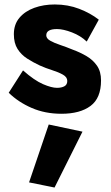

<svg xmlns="http://www.w3.org/2000/svg" viewBox="-20 -490 496 859"><path d="M83 -175Q134 -130 172.5 -113.5Q211 -97 235 -97Q255 -97 268 -104Q281 -111 281 -128Q281 -145 261.5 -156Q242 -167 213.5 -176Q185 -185 158 -197Q128 -211 101.5 -228Q75 -245 58.5 -271Q42 -297 42 -337Q42 -381 67 -410.5Q92 -440 133.5 -455Q175 -470 225 -470Q284 -470 334.5 -450.5Q385 -431 422 -402L368 -304Q341 -330 302 -345Q263 -360 235 -360Q187 -360 187 -332Q187 -318 204.5 -308Q222 -298 249 -289Q276 -280 305 -268Q338 -256 367 -239Q396 -222 414 -196Q432 -170 432 -130Q432 -51 385 -16Q338 19 255 19Q182 19 122 -7Q62 -33 19 -75ZM198 67 349 99 224 349 110 326Z"/></svg>

Font: Jost*
Style: Bold
Weight: 700
Version: Version 3.7